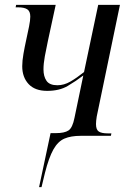

<svg xmlns="http://www.w3.org/2000/svg" viewBox="-20 -556 549 786"><path d="M140 210 187 -11H209Q244 -11 260.5 -22Q277 -33 285 -74L321 -247Q291 -224 257 -204Q223 -184 173 -184Q123 -184 97 -212Q71 -240 71 -285Q71 -307 76 -335.5Q81 -364 87.5 -393.5Q94 -423 99 -448Q104 -473 104 -488Q104 -510 91.5 -518Q79 -526 54 -526H44L46 -536H208L176 -388Q169 -356 163.5 -325.5Q158 -295 158 -272Q158 -243 170.5 -225Q183 -207 215 -207Q242 -207 268 -222Q294 -237 324 -261L382 -536H471L376 -79Q373 -60 373 -48Q373 -25 384.5 -17.5Q396 -10 421 -10H436L434 0H311Q270 0 243.5 11.5Q217 23 198.5 56Q180 89 164 152L150 210Z"/></svg>

Font: Noto Serif Display Condensed
Style: Italic
Weight: 400
Width: 3
Italic angle: -12°
Designer: Monotype Design Team
Foundry: Monotype Imaging Inc.
Version: Version 2.009